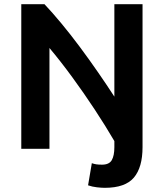

<svg xmlns="http://www.w3.org/2000/svg" viewBox="-20 -713 786 920"><path d="M482 187Q467 187 444.5 184.5Q422 182 402 175L420 69Q432 73 442 74.5Q452 76 469 76Q503 76 515.5 54.5Q528 33 528 -8V-37Q486 -109 434 -188Q382 -267 326 -343.5Q270 -420 217 -483V0H82V-693H193Q230 -654 274 -601Q318 -548 363 -487.5Q408 -427 450.5 -365.5Q493 -304 528 -250V-693H663V-8Q663 89 621.5 138Q580 187 482 187Z"/></svg>

Font: Ubuntu Sans
Style: Bold
Weight: 700
Designer: Dalton Maag Ltd
Foundry: Dalton Maag Ltd
Version: Version 1.006; ttfautohint (v1.8.4.7-5d5b)